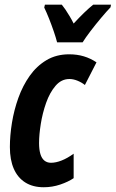

<svg xmlns="http://www.w3.org/2000/svg" viewBox="-20 -786 492 816"><path d="M166 9.8Q119.6 9.8 87.4 -10.5Q55.2 -30.8 38.6 -68.8Q22 -106.9 22 -161.1Q22 -210 30.8 -264.2Q39.6 -318.4 58.1 -370.1Q76.7 -421.9 106.2 -463.6Q135.7 -505.4 177.5 -530.3Q219.2 -555.2 273.9 -555.2Q307.6 -555.2 336.2 -546.6Q364.7 -538.1 390.1 -521L340.8 -424.8Q326.7 -436 309.1 -443.1Q291.5 -450.2 274.9 -450.2Q240.7 -450.2 216.1 -421.4Q191.4 -392.6 176 -348.9Q160.6 -305.2 153.3 -259Q146 -212.9 146 -178.2Q146 -150.4 151.6 -131.6Q157.2 -112.8 168.7 -103.5Q180.2 -94.2 196.8 -94.2Q217.3 -94.2 241.7 -103.8Q266.1 -113.3 293 -132.8V-28.8Q270 -13.2 236.1 -1.7Q202.1 9.8 166 9.8ZM222.7 -606Q217.8 -625.5 208.5 -652.6Q199.2 -679.7 188.5 -706.8Q177.7 -733.9 168 -753.9L170.9 -766.1H242.7Q250 -757.3 258.1 -745.4Q266.1 -733.4 275.1 -718.5Q284.2 -703.6 293 -686Q316.9 -711.9 337.9 -732.2Q358.9 -752.4 376 -766.1H451.7L449.7 -754.9Q434.1 -738.8 410.4 -710.7Q386.7 -682.6 364.7 -653.8Q342.8 -625 331.1 -606Z"/></svg>

Font: Open Sans Condensed
Style: Italic
Weight: 400
Width: 3
Italic angle: -12°
Designer: Monotype Design Team
Foundry: Monotype Imaging Inc.
Version: Version 3.000